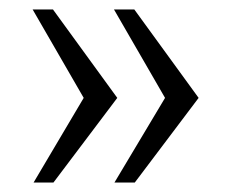

<svg xmlns="http://www.w3.org/2000/svg" viewBox="-20 -458 480 406"><path d="M157 -251 51 -72H93L228 -251L92 -438H49ZM329 -251 222 -72H265L400 -251L264 -438H221Z"/></svg>

Font: United Sans Light
Style: Regular
Weight: 300
Designer: Pablo Impallari, Rodrigo Fuenzalida (Modified by Dan O. Williams)
Version: Version 1.000;PS 001.000;hotconv 1.0.88;makeotf.lib2.5.64775